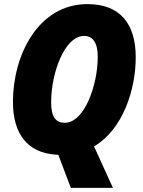

<svg xmlns="http://www.w3.org/2000/svg" viewBox="-20 -745 697 935"><path d="M325 170H530L438 -32C579 -115 641 -309 641 -466C641 -629 565 -725 406 -725C164 -725 43 -473 43 -249C43 -93 114 -1 251 8C256 8 260 9 264 9ZM295 -147C253 -147 229 -174 229 -247C229 -387 293 -570 390 -570C432 -570 456 -537 456 -468C456 -332 392 -147 295 -147Z"/></svg>

Font: Noto Sans UI SemiCondensed Black
Style: Italic
Weight: 900
Width: 4
Italic angle: -372°
Designer: Monotype Design Team
Foundry: Monotype Imaging Inc.
Version: Version 1.901